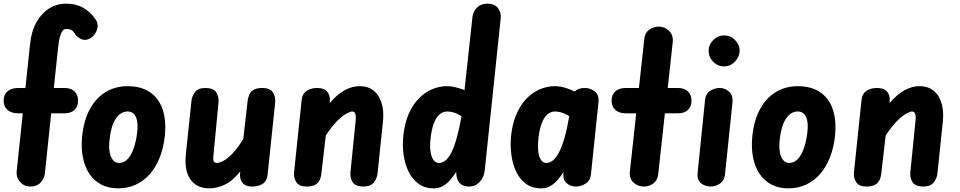

<svg xmlns="http://www.w3.org/2000/svg" viewBox="-26 -1024 5272 1054"><path d="M142 0Q105 0 83.5 -26Q62 -52 65.5 -83L99 -402H73.5Q36.5 -402 15.2 -420.5Q-6 -439 -6 -471Q-6 -504 15.2 -522.5Q36.5 -541 73.5 -541H113.5L139.5 -785.5Q147 -854 174.5 -902.8Q202 -951.5 244.5 -977.8Q287 -1004 337.5 -1004Q392 -1004 433.2 -979.8Q474.5 -955.5 500 -915.5Q516.5 -889.5 505.8 -859Q495 -828.5 470 -814Q443.5 -798.5 420.2 -809.2Q397 -820 384 -840Q374.5 -856 363.5 -860.5Q352.5 -865 336 -865Q319.5 -865 309 -839.5Q298.5 -814 293 -763.5L269.5 -541H328Q363.5 -541 383 -522.5Q402.5 -504 402.5 -471Q402.5 -439 383 -420.5Q363.5 -402 328 -402H255L220.5 -73Q218 -47.5 198.5 -23.8Q179 0 142 0Z M622.5 10Q570.5 10 530.8 -10.5Q491 -31 465.2 -69Q439.5 -107 429 -159.8Q418.5 -212.5 425 -277Q434 -363.5 467.2 -424.8Q500.5 -486 553.8 -518.5Q607 -551 676 -551Q730 -551 771 -532.5Q812 -514 838.2 -479Q864.5 -444 875 -393.5Q885.5 -343 879 -278.5Q872 -213.5 851.2 -160.5Q830.5 -107.5 797.2 -69.2Q764 -31 720 -10.5Q676 10 622.5 10ZM576 -262.5Q572 -234 573.5 -209.8Q575 -185.5 581.8 -167.5Q588.5 -149.5 600.2 -139.5Q612 -129.5 628 -129.5Q654 -129.5 674 -150.2Q694 -171 707.2 -208Q720.5 -245 726.5 -292.5Q730.5 -321.5 728.8 -343.8Q727 -366 720.2 -381.2Q713.5 -396.5 702 -404.2Q690.5 -412 674.5 -412Q636.5 -412 610.2 -373.5Q584 -335 576 -262.5Z M1123.5 10Q1055.5 10 1020.2 -37.8Q985 -85.5 994.5 -179L1025 -469.5Q1027.5 -495 1044 -518Q1060.5 -541 1101.5 -541Q1146 -541 1161.2 -517Q1176.5 -493 1173.5 -460.5L1145.5 -169.5Q1143 -142.5 1148.8 -136Q1154.5 -129.5 1167 -129.5Q1176 -129.5 1196.2 -138.8Q1216.5 -148 1245.5 -176.2Q1274.5 -204.5 1309.5 -261L1333.5 -471Q1335.5 -487.5 1342 -503.5Q1348.5 -519.5 1365.2 -530.2Q1382 -541 1414.5 -541Q1456.5 -541 1472.2 -517Q1488 -493 1484.5 -460.5L1443 -65Q1439.5 -31 1417 -15.5Q1394.5 0 1358.5 0Q1321.5 0 1305 -20.5Q1288.5 -41 1292 -74L1293 -83Q1250 -29.5 1206.8 -9.8Q1163.5 10 1123.5 10Z M1657 0Q1616 0 1600.5 -24.2Q1585 -48.5 1588.5 -80.5L1630 -476Q1633.5 -509 1656.5 -525Q1679.5 -541 1716 -541Q1753 -541 1770.2 -520.8Q1787.5 -500.5 1784.5 -468L1783.5 -457.5Q1825 -506.5 1866.2 -528.8Q1907.5 -551 1948.5 -551Q2017 -551 2051.2 -497Q2085.5 -443 2076 -353.5L2046.5 -71.5Q2044 -46 2026.8 -23Q2009.5 0 1969.5 0Q1925 0 1909.8 -24.2Q1894.5 -48.5 1898 -80.5L1926.5 -363Q1929 -386.5 1924.5 -399.2Q1920 -412 1907 -412Q1897.5 -412 1876.8 -401Q1856 -390 1827 -361.8Q1798 -333.5 1762.5 -280.5L1738 -69Q1736.5 -53.5 1729.8 -37.5Q1723 -21.5 1706.2 -10.8Q1689.5 0 1657 0Z M2355.5 10Q2306 10 2271.5 -15.2Q2237 -40.5 2216.8 -82.2Q2196.5 -124 2189.5 -175Q2182.5 -226 2188 -277Q2197 -365.5 2231.5 -426.8Q2266 -488 2318 -519.5Q2370 -551 2431 -551Q2452 -551 2476.5 -544.5Q2501 -538 2524 -529.5L2567.5 -930Q2571 -961 2592.8 -982.5Q2614.5 -1004 2649.5 -1004Q2689.5 -1004 2707.8 -979.8Q2726 -955.5 2722.5 -922L2635 -88.5Q2631 -50.5 2607.2 -25.2Q2583.5 0 2549.5 0Q2513.5 0 2496 -20.8Q2478.5 -41.5 2478.5 -79V-80.5Q2464.5 -58.5 2447 -37.8Q2429.5 -17 2407 -3.5Q2384.5 10 2355.5 10ZM2337.5 -262.5Q2333 -223 2337.2 -193Q2341.5 -163 2353.5 -146.2Q2365.5 -129.5 2384 -129.5Q2402.5 -129.5 2419.2 -142.8Q2436 -156 2451.2 -185.5Q2466.5 -215 2480.2 -263Q2494 -311 2506.5 -380.5L2507.5 -386Q2484 -401 2464.5 -406.5Q2445 -412 2430 -412Q2405.5 -412 2386.8 -395.8Q2368 -379.5 2355.5 -346.5Q2343 -313.5 2337.5 -262.5Z M2945 10Q2895 10 2861 -15.2Q2827 -40.5 2807.2 -82.2Q2787.5 -124 2781 -175Q2774.5 -226 2779.5 -277Q2789 -365.5 2823.5 -426.8Q2858 -488 2910 -519.5Q2962 -551 3023 -551Q3038 -551 3055.2 -547.5Q3072.5 -544 3091 -537.5Q3109.5 -531 3129 -521.5L3136.5 -527.5Q3146 -535 3158.2 -538Q3170.5 -541 3184 -541Q3215.5 -541 3239.5 -521.5Q3263.5 -502 3259.5 -463L3218 -66.5Q3214.5 -33 3189.5 -16.5Q3164.5 0 3136 0Q3105 0 3084 -19.2Q3063 -38.5 3067 -75.5L3067.5 -80Q3054 -58.5 3036.5 -37.8Q3019 -17 2996.5 -3.5Q2974 10 2945 10ZM2929.5 -262.5Q2926.5 -233 2927.5 -208.5Q2928.5 -184 2934.2 -166.2Q2940 -148.5 2949.8 -139Q2959.5 -129.5 2973.5 -129.5Q2991.5 -129.5 3008.8 -143Q3026 -156.5 3042 -186.2Q3058 -216 3072.2 -264.8Q3086.5 -313.5 3098.5 -383.5L3099 -386.5Q3075.5 -401 3056.2 -406.5Q3037 -412 3021.5 -412Q2997.5 -412 2978.8 -395.8Q2960 -379.5 2947.5 -346.5Q2935 -313.5 2929.5 -262.5Z M3508.5 0Q3476.5 0 3452.2 -21.5Q3428 -43 3431.5 -79.5L3466.5 -402H3409.5Q3372.5 -402 3352 -420.5Q3331.5 -439 3331.5 -471Q3331.5 -504 3352 -522.5Q3372.5 -541 3409.5 -541H3481.5L3511 -811.5Q3514 -844 3538.5 -861Q3563 -878 3589 -878Q3623 -878 3647 -854.5Q3671 -831 3667 -792L3639.5 -541H3695.5Q3731 -541 3750.5 -522.5Q3770 -504 3770 -471Q3770 -439 3750.5 -420.5Q3731 -402 3695.5 -402H3624L3587.5 -69Q3584 -35 3561.2 -17.5Q3538.5 0 3508.5 0Z M3876 0Q3844 0 3822 -18.5Q3800 -37 3803.5 -74L3844.5 -476Q3848 -509 3872 -525Q3896 -541 3925 -541Q3954.5 -541 3976.8 -520.5Q3999 -500 3995 -461.5L3954 -66.5Q3950.5 -34.5 3927.5 -17.2Q3904.5 0 3876 0ZM3864 -745Q3864 -778.5 3889.2 -804Q3914.5 -829.5 3948.5 -829.5Q3985.5 -829.5 4010 -803.2Q4034.5 -777 4034.5 -746.5Q4034.5 -726 4023.2 -705.8Q4012 -685.5 3992.8 -672.5Q3973.5 -659.5 3948.5 -659.5Q3914.5 -659.5 3889.2 -684.8Q3864 -710 3864 -745Z M4301.5 10Q4249.5 10 4209.8 -10.5Q4170 -31 4144.2 -69Q4118.5 -107 4108 -159.8Q4097.5 -212.5 4104 -277Q4113 -363.5 4146.2 -424.8Q4179.5 -486 4232.8 -518.5Q4286 -551 4355 -551Q4409 -551 4450 -532.5Q4491 -514 4517.2 -479Q4543.5 -444 4554 -393.5Q4564.5 -343 4558 -278.5Q4551 -213.5 4530.2 -160.5Q4509.5 -107.5 4476.2 -69.2Q4443 -31 4399 -10.5Q4355 10 4301.5 10ZM4255 -262.5Q4251 -234 4252.5 -209.8Q4254 -185.5 4260.8 -167.5Q4267.5 -149.5 4279.2 -139.5Q4291 -129.5 4307 -129.5Q4333 -129.5 4353 -150.2Q4373 -171 4386.2 -208Q4399.5 -245 4405.5 -292.5Q4409.5 -321.5 4407.8 -343.8Q4406 -366 4399.2 -381.2Q4392.5 -396.5 4381 -404.2Q4369.5 -412 4353.5 -412Q4315.5 -412 4289.2 -373.5Q4263 -335 4255 -262.5Z M4730.5 0Q4689.5 0 4674 -24.2Q4658.5 -48.5 4662 -80.5L4703.5 -476Q4707 -509 4730 -525Q4753 -541 4789.5 -541Q4826.5 -541 4843.8 -520.8Q4861 -500.5 4858 -468L4857 -457.5Q4898.5 -506.5 4939.8 -528.8Q4981 -551 5022 -551Q5090.5 -551 5124.8 -497Q5159 -443 5149.5 -353.5L5120 -71.5Q5117.5 -46 5100.2 -23Q5083 0 5043 0Q4998.5 0 4983.2 -24.2Q4968 -48.5 4971.5 -80.5L5000 -363Q5002.5 -386.5 4998 -399.2Q4993.5 -412 4980.5 -412Q4971 -412 4950.2 -401Q4929.5 -390 4900.5 -361.8Q4871.5 -333.5 4836 -280.5L4811.5 -69Q4810 -53.5 4803.2 -37.5Q4796.5 -21.5 4779.8 -10.8Q4763 0 4730.5 0Z"/></svg>

Font: Edu SA Hand
Style: Bold
Weight: 700
Designer: Tina and Corey Anderson, Eben Sorkin, Mirko Velimirovic
Foundry: Google for Education
Version: Version 2.000